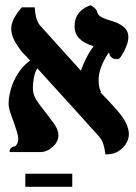

<svg xmlns="http://www.w3.org/2000/svg" viewBox="-20 -583 521 736"><path d="M77 133V83H257V133ZM472 -441Q472 -425 464 -405Q456 -385 446.5 -370.5Q437 -356 432 -356Q417 -356 410.5 -360.5Q404 -365 400 -372H401Q397 -380 401.5 -379.5Q406 -379 396 -380Q358 -324 358 -275Q358 -246 368 -230H364Q381 -213 397.5 -195Q414 -177 430 -159Q474 -109 474 -68Q474 -52 464 -34Q454 -16 434.5 -3.5Q415 9 384 9Q379 -37 363 -55H364Q300 -126 243.5 -188.5Q187 -251 123 -321Q113 -305 109.5 -283Q106 -261 106 -245Q106 -220 120 -199Q134 -178 150 -158Q170 -133 187 -109Q204 -85 204 -65Q204 -40 182 -20Q160 0 134 0H18Q14 -5 20 -13Q26 -21 36 -22Q41 -23 45.5 -31.5Q50 -40 50 -50Q50 -61 45.5 -75.5Q41 -90 36 -105Q28 -126 20.5 -148.5Q13 -171 13 -186Q13 -209 21 -239Q29 -269 47.5 -299Q66 -329 95 -351Q88 -359 80.5 -367Q73 -375 66 -382Q45 -408 34 -430Q23 -452 23 -473Q23 -509 64 -555H113Q116 -506 133 -486Q171 -443 211 -399.5Q251 -356 290 -312Q298 -335 310 -359Q322 -383 339 -406Q266 -427 266 -481Q266 -507 275.5 -523Q285 -539 297 -547.5Q309 -556 318.5 -559.5Q328 -563 328 -563Q344 -552 347 -548Q350 -544 351 -542Q352 -535 358 -526Q364 -517 394 -507Q410 -503 428 -495.5Q446 -488 459 -475Q472 -462 472 -441Z"/></svg>

Font: Libertinus Serif SemiBold
Style: Regular
Weight: 600
Designer: Philipp H. Poll, Khaled Hosny
Foundry: Caleb Maclennan
Version: Version 7.051;RELEASE